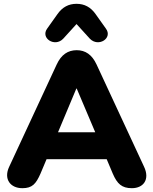

<svg xmlns="http://www.w3.org/2000/svg" viewBox="-20 -977 803 1006"><path d="M381 -851 451 -774C496 -728 572 -777 535 -827L481 -903C455 -940 422 -957 381 -957C340 -957 307 -940 281 -903L227 -827C191 -777 267 -728 311 -774ZM97 9C149 9 168 -13 192 -67L224 -143H539L571 -67C594 -14 618 9 671 9C732 9 766 -37 735 -103L486 -639C462 -691 427 -714 382 -714C336 -714 301 -691 277 -639L28 -103C-2 -39 34 9 97 9ZM382 -513 479 -284H284L380 -513Z"/></svg>

Font: Nunito Black
Style: Regular
Weight: 900
Designer: Vernon Adams
Foundry: Vernon Adams
Version: Version 3.602